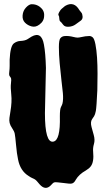

<svg xmlns="http://www.w3.org/2000/svg" viewBox="-20 -906 529 941"><path d="M205.1 -573.2 200.2 -351.6Q200.2 -204.1 241.2 -211.9Q276.4 -217.8 273.4 -335.9Q273.4 -371.1 278.8 -381.3Q284.2 -391.6 286.1 -398.4Q291 -418 288.1 -450.2Q286.1 -470.7 281.2 -511.7Q276.4 -552.7 272.5 -596.2Q268.6 -639.6 268.6 -674.8Q268.6 -710 275.9 -718.8Q283.2 -727.5 294.4 -729Q305.7 -730.5 317.9 -729Q330.1 -727.5 341.3 -724.6Q352.5 -721.7 359.9 -721.7Q367.2 -721.7 377.4 -724.1Q387.7 -726.6 397.9 -728Q408.2 -729.5 417.5 -729.5Q426.8 -729.5 434.6 -722.7Q442.4 -715.8 447.8 -688.5Q453.1 -661.1 455.6 -624Q458 -586.9 458 -544.4Q458 -502 457 -463.9Q453.1 -379.9 449.7 -362.3Q446.3 -344.7 441.4 -336.9Q436.5 -329.1 431.6 -322.3Q421.9 -308.6 428.7 -283.2Q435.5 -257.8 439.5 -244.1Q446.3 -219.7 440.4 -200.2Q434.6 -180.7 436.5 -162.1Q441.4 -112.3 424.8 -90.8Q417 -80.1 400.4 -70.3Q367.2 -51.8 351.6 -25.4Q343.8 -9.8 333 -6.8Q327.1 -4.9 315.4 -6.3Q303.7 -7.8 290 -9.3Q276.4 -10.7 263.7 -12.2Q251 -13.7 246.1 -12.2Q241.2 -10.7 237.3 -6.3Q233.4 -2 228.5 2.9Q202.1 29.3 173.8 -2.9Q168 -9.8 162.6 -16.1Q157.2 -22.5 152.3 -25.9Q147.5 -29.3 139.2 -32.7Q130.9 -36.1 121.1 -43Q79.1 -68.4 68.4 -125Q62.5 -152.3 58.6 -195.8Q54.7 -239.3 52.2 -251Q49.8 -262.7 40 -276.9Q30.3 -291 27.3 -303.2Q24.4 -315.4 26.4 -329.1Q28.3 -342.8 31.2 -360.4Q39.1 -407.2 35.2 -442.4Q31.2 -477.5 33.7 -497.1Q36.1 -516.6 34.2 -522Q32.2 -527.3 27.8 -532.2Q23.4 -537.1 25.4 -552.7Q27.3 -568.4 27.3 -583Q27.3 -597.7 27.3 -613.3Q30.3 -679.7 47.9 -693.4Q62.5 -704.1 78.1 -705.1Q102.5 -706.1 114.7 -713.9Q127 -721.7 134.8 -726.6Q183.6 -753.9 195.3 -687.5Q203.1 -646.5 205.1 -573.2ZM175.8 -872.1Q198.2 -854.5 196.3 -829.1Q196.3 -802.7 173.8 -786.1Q155.3 -771.5 135.7 -776.4Q116.2 -781.2 102.5 -794.9Q88.9 -808.6 90.8 -831.1Q92.8 -853.5 107.4 -869.1Q122.1 -884.8 134.3 -885.3Q146.5 -885.7 156.7 -882.3Q167 -878.9 175.8 -872.1ZM302.7 -878.9Q343.8 -900.4 369.1 -856.4Q373 -850.6 378.4 -844.7Q383.8 -838.9 384.8 -825.2Q385.7 -811.5 375 -804.2Q364.3 -796.9 350.6 -786.6Q336.9 -776.4 317.4 -774.9Q297.9 -773.4 289.6 -784.7Q281.2 -795.9 280.8 -795.9Q280.3 -795.9 275.4 -800.8Q270.5 -805.7 270.5 -815.9Q270.5 -826.2 267.1 -830.6Q263.7 -835 270.5 -847.2Q277.3 -859.4 282.2 -862.8Q287.1 -866.2 291.5 -870.6Q295.9 -875 302.7 -878.9Z"/></svg>

Font: Creepster
Style: Regular
Weight: 400
Designer: Font Diner, Inc
Foundry: Font Diner, Inc
Version: Version 1.002